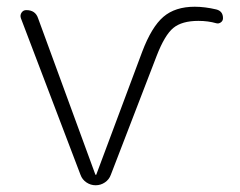

<svg xmlns="http://www.w3.org/2000/svg" viewBox="-20 -550 712 570"><path d="M219 -31 42 -496Q39 -505 44 -512.5Q49 -520 58 -520Q85 -520 93 -496L263 -32Q263 -31 265 -31Q266 -31 266 -32L402 -396Q430 -470 465 -500Q500 -530 558 -530Q588 -530 622 -522Q642 -517 642 -496Q642 -488 635.5 -483.5Q629 -479 622 -481Q598 -488 569 -488Q520 -488 494.5 -467Q469 -446 445 -384L309 -31Q304 -17 291.5 -8.5Q279 0 264 0Q249 0 236.5 -8.5Q224 -17 219 -31Z"/></svg>

Font: Rounded Mplus 1c Light
Style: Regular
Weight: 300
Version: Version 1.059.20150529